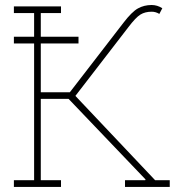

<svg xmlns="http://www.w3.org/2000/svg" viewBox="-20 -736 713 756"><path d="M34.7 0V-26.4H114.3V-684.6H34.7V-710.9H220.2V-684.6H140.6V-372.6H254.9L465.8 -646Q499 -689.5 523.2 -702.9Q547.4 -716.3 577.1 -716.3Q599.1 -716.3 619.1 -703.6L607.4 -681.2Q593.3 -689.9 577.1 -689.9Q551.3 -689.9 533 -678.7Q514.6 -667.5 485.4 -628.9L276.9 -358.4L590.8 -26.4H648.4V0H472.2V-26.4H551.8L553.2 -29.3L250 -346.7H140.6V-26.4H220.2V0ZM34.7 -564.9V-591.3H289.1V-564.9Z"/></svg>

Font: Roboto Slab Thin
Style: Regular
Weight: 100
Designer: Google
Version: Version 2.000; ttfautohint (v1.8.1.43-b0c9)